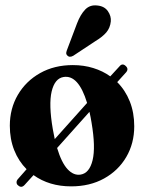

<svg xmlns="http://www.w3.org/2000/svg" viewBox="-20 -702 550 733"><path d="M49.5 6Q43.5 2 43.2 -5.5Q43 -13 49 -19L81.5 -56Q51 -86.5 34.2 -128.8Q17.5 -171 17.5 -222Q17.5 -287.5 48.2 -340Q79 -392.5 133.2 -423Q187.5 -453.5 258 -453.5Q300 -453.5 336.2 -442.2Q372.5 -431 401 -410.5L436 -448.5Q447 -462 459.5 -450.5Q472.5 -439 461.5 -426L427.5 -388.5Q458.5 -357.5 475.5 -314.8Q492.5 -272 492.5 -220Q492.5 -154.5 462 -102.5Q431.5 -50.5 377.2 -20.5Q323 9.5 251.5 9.5Q168 9.5 108 -33.5L73.5 4.5Q61.5 17 49.5 6ZM181.5 -209.5Q185 -189.5 189 -171L312.5 -309Q279.5 -417.5 222.5 -408Q189 -402.5 177.2 -352.8Q165.5 -303 181.5 -209.5ZM288 -35.5Q321.5 -41 333.5 -90.5Q345.5 -140 329.5 -234Q326 -256 321.5 -275L198 -137Q215 -80.5 238.2 -55.8Q261.5 -31 288 -35.5ZM274 -612.5Q287 -646.5 305.2 -665.5Q323.5 -684.5 351.5 -681Q378.5 -678.5 391.8 -659.5Q405 -640.5 403 -620Q400.5 -595.5 385.8 -578.2Q371 -561 345 -545.5L259.5 -489Q245 -481 236.5 -490.5Q232 -495.5 233 -501.5Q234 -507.5 237 -514.5Z"/></svg>

Font: Fraunces 144pt Soft
Style: Bold
Weight: 700
Version: Version 1.000;[0bf87f6ff]